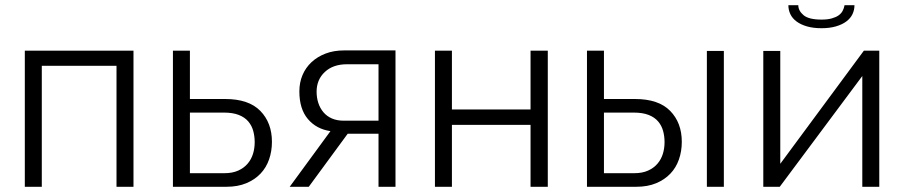

<svg xmlns="http://www.w3.org/2000/svg" viewBox="-20 -715 3461 735"><path d="M75 0V-521H491V0H426V-463H140V0Z M642 0V-521H707V-336H842Q932 -336 976.5 -290.5Q1021 -245 1021 -172Q1021 -136 1010 -104.5Q999 -73 977 -50Q955 -27 922.5 -13.5Q890 0 847 0ZM707 -52H839Q870 -52 892 -62Q914 -72 928 -88.5Q942 -105 948.5 -126Q955 -147 955 -171Q955 -193 949.5 -213.5Q944 -234 930.5 -250Q917 -266 894 -275Q871 -284 837 -284H707Z M1089 0 1245 -213Q1191 -221 1158.5 -259.5Q1126 -298 1126 -365Q1126 -399 1138 -427.5Q1150 -456 1172.5 -477Q1195 -498 1226.5 -510Q1258 -522 1297 -522H1494V0H1429V-203H1311L1162 0ZM1429 -253V-469H1308Q1255 -469 1223.5 -439.5Q1192 -410 1192 -364Q1192 -341 1198.5 -321Q1205 -301 1218 -285.5Q1231 -270 1250.5 -261.5Q1270 -253 1296 -253Z M1645 0V-521H1710V-296H2011V-521H2077V0H2011V-237H1710V0Z M2227 0V-521H2292V-336H2411Q2501 -336 2545.5 -290.5Q2590 -245 2590 -172Q2590 -136 2579 -104.5Q2568 -73 2546 -50Q2524 -27 2491.5 -13.5Q2459 0 2416 0ZM2686 0V-520H2751V0ZM2292 -52H2408Q2439 -52 2461 -62Q2483 -72 2497 -88.5Q2511 -105 2517.5 -126Q2524 -147 2524 -171Q2524 -193 2518.5 -213.5Q2513 -234 2499.5 -250Q2486 -266 2463 -275Q2440 -284 2406 -284H2292Z M2902 0V-520H2967V-88L3287 -521H3346V0H3281V-424L2965 0ZM3125 -607Q3093 -607 3069 -614Q3045 -621 3029 -633Q3013 -645 3005.5 -661Q2998 -677 2998 -695H3036Q3036 -674 3056 -657Q3076 -640 3125 -640Q3148 -640 3164 -644.5Q3180 -649 3190 -656Q3200 -663 3205.5 -673Q3211 -683 3213 -695H3251Q3251 -677 3243.5 -661Q3236 -645 3220 -633Q3204 -621 3180 -614Q3156 -607 3125 -607Z"/></svg>

Font: Rising Sun Light
Style: Regular
Weight: 300
Designer: Matt McInerney, Pablo Impallari, Rodrigo Fuenzalida (Raleway font), Stephen Hutchings (Greek), Cristiano Sobral (main ch
Foundry: The Rising Sun Project Authors
Version: Version 4.327; ttfautohint (v1.8.4.7-5d5b-dirty)